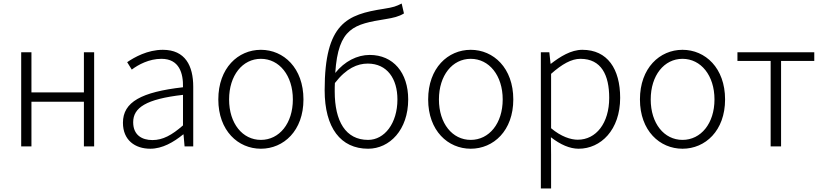

<svg xmlns="http://www.w3.org/2000/svg" viewBox="-20 -829 4659 1087"><path d="M100 0H158V-253H455V0H513V-533H455V-306H158V-533H100Z M831 13C899 13 963 -24 1017 -68H1019L1025 0H1074V-338C1074 -456 1029 -547 902 -547C815 -547 741 -505 700 -477L726 -435C763 -463 824 -496 894 -496C995 -496 1018 -414 1016 -335C781 -308 676 -252 676 -134C676 -35 745 13 831 13ZM843 -36C784 -36 734 -64 734 -137C734 -219 806 -268 1016 -292V-119C953 -64 902 -36 843 -36Z M1457 13C1586 13 1698 -89 1698 -266C1698 -444 1586 -547 1457 -547C1328 -547 1216 -444 1216 -266C1216 -89 1328 13 1457 13ZM1457 -37C1353 -37 1277 -130 1277 -266C1277 -402 1353 -496 1457 -496C1561 -496 1638 -402 1638 -266C1638 -130 1561 -37 1457 -37Z M2064 -37C1937 -37 1875 -142 1875 -311C1875 -328 1875 -344 1876 -359C1941 -443 2004 -469 2062 -469C2172 -469 2230 -383 2230 -266C2230 -131 2157 -37 2064 -37ZM2254 -809C2222 -793 2209 -788 2152 -779C1946 -747 1818 -699 1818 -318C1818 -105 1909 13 2064 13C2186 13 2291 -94 2291 -266C2291 -418 2206 -518 2073 -518C2002 -518 1931 -482 1878 -416C1895 -673 1985 -692 2164 -721C2207 -728 2238 -735 2267 -753Z M2645 13C2774 13 2886 -89 2886 -266C2886 -444 2774 -547 2645 -547C2516 -547 2404 -444 2404 -266C2404 -89 2516 13 2645 13ZM2645 -37C2541 -37 2465 -130 2465 -266C2465 -402 2541 -496 2645 -496C2749 -496 2826 -402 2826 -266C2826 -130 2749 -37 2645 -37Z M3042 238H3100V46L3099 -52C3153 -10 3206 13 3256 13C3381 13 3491 -93 3491 -275C3491 -439 3419 -547 3277 -547C3212 -547 3151 -508 3099 -468H3097L3090 -533H3042ZM3251 -38C3212 -38 3157 -55 3100 -103V-411C3162 -466 3215 -496 3266 -496C3385 -496 3429 -403 3429 -275C3429 -132 3355 -38 3251 -38Z M3844 13C3973 13 4085 -89 4085 -266C4085 -444 3973 -547 3844 -547C3715 -547 3603 -444 3603 -266C3603 -89 3715 13 3844 13ZM3844 -37C3740 -37 3664 -130 3664 -266C3664 -402 3740 -496 3844 -496C3948 -496 4025 -402 4025 -266C4025 -130 3948 -37 3844 -37Z M4343 0H4402V-484H4590V-533H4155V-484H4343Z"/></svg>

Font: Noto Sans JP Light
Style: Regular
Weight: 300
Designer: Ryoko NISHIZUKA (kana & ideographs); Paul D. Hunt (Latin, Greek & Cyrillic); Wenlong ZHANG (bopomofo); Sandoll Communica
Foundry: Adobe Systems Incorporated
Version: Version 1.004;PS 1.004;hotconv 1.0.82;makeotf.lib2.5.63406